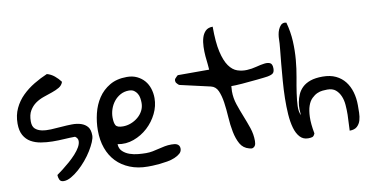

<svg xmlns="http://www.w3.org/2000/svg" viewBox="-75 -982 2281 1187"><g transform="rotate(-10 1065.5 -388.5)"><path d="M207 -43.9Q222.7 -54.7 244.6 -71.8Q266.6 -88.9 289.1 -108.4Q311.5 -127.9 331.1 -149.4Q350.6 -170.9 361.8 -190.9Q373 -210.9 373 -228.5Q373 -246.1 355.5 -257.8Q324.2 -257.8 287.1 -255.4Q250 -252.9 212.9 -253.4Q175.8 -253.9 141.1 -259.8Q106.4 -265.6 79.1 -281.2Q51.8 -296.9 35.6 -325.7Q19.5 -354.5 19.5 -399.4Q19.5 -452.1 39.6 -494.6Q59.6 -537.1 92.8 -569.8Q126 -602.5 167.5 -627.4Q209 -652.3 251 -669.9Q276.4 -663.1 297.9 -645.5Q319.3 -627.9 335 -606.4Q328.1 -585 308.1 -573.2Q288.1 -561.5 262.2 -552.7Q236.3 -543.9 208 -534.2Q179.7 -524.4 156.7 -508.3Q133.8 -492.2 118.2 -466.3Q102.5 -440.4 102.5 -398.4Q102.5 -367.2 118.2 -352.5Q133.8 -337.9 159.2 -332.5Q184.6 -327.1 216.8 -328.6Q249 -330.1 282.7 -333Q316.4 -335.9 348.6 -336.4Q380.9 -336.9 406.2 -328.6Q431.6 -320.3 446.8 -301.8Q461.9 -283.2 461.9 -247.1Q461.9 -231.4 451.7 -207Q441.4 -182.6 424.3 -154.8Q407.2 -127 384.3 -99.6Q361.3 -72.3 336.4 -50.3Q311.5 -28.3 286.6 -14.2Q261.7 0 240.2 0Q219.7 0 213.4 -14.6Q207 -29.3 207 -43.9Z M501 -271.5Q501 -324.2 513.7 -377Q526.4 -429.7 554.2 -471.7Q582 -513.7 626.5 -540Q670.9 -566.4 734.4 -566.4Q770.5 -566.4 797.9 -553.2Q825.2 -540 843.8 -518.6Q862.3 -497.1 871.6 -468.3Q880.9 -439.5 880.9 -408.2Q880.9 -358.4 857.9 -311.5Q835 -264.6 796.4 -229Q757.8 -193.4 708 -175.3Q658.2 -157.2 606.4 -167Q607.4 -138.7 625.5 -121.6Q643.6 -104.5 668.9 -95.7Q694.3 -86.9 721.7 -84.5Q749 -82 770.5 -82Q793 -82 812.5 -85.9Q832 -89.8 851.6 -94.7Q871.1 -99.6 891.1 -103.5Q911.1 -107.4 933.6 -107.4Q942.4 -107.4 951.2 -106.4Q960 -105.5 967.8 -102.1Q975.6 -98.6 980.5 -91.3Q985.4 -84 985.4 -73.2Q985.4 -54.7 971.7 -42.5Q958 -30.3 937 -21.5Q916 -12.7 890.6 -8.3Q865.2 -3.9 841.3 -1.5Q817.4 1 797.4 1.5Q777.3 2 767.6 2Q705.1 2 655.3 -18.1Q605.5 -38.1 571.3 -73.7Q537.1 -109.4 519 -159.7Q501 -210 501 -271.5ZM604.5 -335Q604.5 -300.8 613.8 -285.2Q623 -269.5 659.2 -269.5Q684.6 -269.5 709 -278.8Q733.4 -288.1 753.4 -304.7Q773.4 -321.3 785.2 -343.8Q796.9 -366.2 796.9 -392.6Q796.9 -407.2 794.4 -422.9Q792 -438.5 784.2 -451.7Q776.4 -464.8 764.2 -473.1Q752 -481.4 732.4 -481.4Q703.1 -481.4 679.2 -468.3Q655.3 -455.1 638.7 -434.1Q622.1 -413.1 613.3 -387.2Q604.5 -361.3 604.5 -335Z M1024.4 -492.2Q1024.4 -495.1 1025.4 -497.1Q1025.4 -499 1026.4 -502Q1030.3 -506.8 1038.1 -514.6Q1045.9 -522.5 1047.9 -522.5H1244.1Q1244.1 -533.2 1241.2 -556.6Q1238.3 -580.1 1235.8 -608.4Q1233.4 -636.7 1234.4 -667.5Q1235.4 -698.2 1242.7 -723.1Q1250 -748 1266.1 -764.2Q1282.2 -780.3 1311.5 -780.3Q1311.5 -681.6 1325.2 -622.1Q1338.9 -562.5 1361.8 -530.3Q1384.8 -498 1414.1 -488.3Q1443.4 -478.5 1474.1 -480Q1504.9 -481.4 1534.2 -489.3Q1563.5 -497.1 1586.4 -500Q1609.4 -502.9 1623 -495.6Q1636.7 -488.3 1636.7 -460.9Q1636.7 -440.4 1627.4 -431.6Q1618.2 -422.9 1591.8 -418Q1584 -417 1565.9 -414.6Q1547.9 -412.1 1525.4 -410.2Q1502.9 -408.2 1477.5 -405.8Q1452.1 -403.3 1429.7 -401.4Q1407.2 -399.4 1388.7 -398.9Q1370.1 -398.4 1361.3 -398.4Q1361.3 -393.6 1360.4 -381.8Q1359.4 -370.1 1359.4 -366.2Q1359.4 -323.2 1373 -282.7Q1386.7 -242.2 1402.8 -202.1Q1418.9 -162.1 1432.6 -122.1Q1446.3 -82 1446.3 -39.1Q1446.3 -31.2 1444.8 -22.9Q1443.4 -14.6 1439 -8.3Q1434.6 -2 1426.3 1.5Q1418 4.9 1403.3 0Q1366.2 -9.8 1348.1 -42Q1330.1 -74.2 1321.3 -118.7Q1312.5 -163.1 1309.6 -212.9Q1306.6 -262.7 1300.3 -306.2Q1293.9 -349.6 1280.3 -380.4Q1266.6 -411.1 1236.3 -418L1047.9 -460.9Q1043.9 -460.9 1036.1 -469.2Q1028.3 -477.5 1026.4 -481.4Q1025.4 -483.4 1025.4 -486.3Q1024.4 -488.3 1024.4 -492.2Z M1702.1 -634.8Q1702.1 -645.5 1704.6 -661.6Q1707 -677.7 1713.4 -692.4Q1719.7 -707 1729.5 -717.3Q1739.3 -727.5 1754.9 -727.5Q1755.9 -727.5 1759.8 -726.6Q1763.7 -725.6 1764.6 -725.6Q1781.2 -665 1784.2 -605.5Q1787.1 -545.9 1782.2 -489.7Q1777.3 -433.6 1767.6 -381.3Q1757.8 -329.1 1751.5 -285.2Q1745.1 -241.2 1743.7 -206.1Q1742.2 -170.9 1753.9 -146.5Q1752 -162.1 1751.5 -184.1Q1751 -206.1 1755.4 -229.5Q1759.8 -252.9 1770 -276.4Q1780.3 -299.8 1799.8 -318.4Q1819.3 -336.9 1850.1 -347.7Q1880.9 -358.4 1926.8 -358.4Q1974.6 -358.4 2009.3 -341.8Q2043.9 -325.2 2066.4 -296.4Q2088.9 -267.6 2100.1 -229Q2111.3 -190.4 2111.3 -146.5Q2111.3 -126 2110.8 -100.1Q2110.4 -74.2 2104 -52.2Q2097.7 -30.3 2081.5 -15.1Q2065.4 0 2034.2 0Q2034.2 -15.6 2036.1 -42.5Q2038.1 -69.3 2038.6 -99.6Q2039.1 -129.9 2036.6 -161.1Q2034.2 -192.4 2023.4 -217.3Q2012.7 -242.2 1993.7 -258.3Q1974.6 -274.4 1941.4 -274.4Q1929.7 -274.4 1912.6 -272.9Q1895.5 -271.5 1877.9 -263.7Q1860.4 -255.9 1843.8 -239.7Q1827.1 -223.6 1817.4 -195.8Q1807.6 -168 1806.2 -125.5Q1804.7 -83 1816.4 -21.5Q1809.6 -3.9 1799.3 -1Q1789.1 2 1773.4 2Q1742.2 2 1722.2 -20Q1702.1 -42 1691.4 -79.1Q1680.7 -116.2 1677.2 -165Q1673.8 -213.9 1674.8 -267.1Q1675.8 -320.3 1680.2 -375.5Q1684.6 -430.7 1689 -480Q1693.4 -529.3 1697.8 -569.8Q1702.1 -610.4 1702.1 -634.8Z"/></g></svg>

Font: Gloria Hallelujah
Style: Regular
Weight: 400
Designer: Kimberly Geswein
Foundry: Kimberly Geswein
Version: Version 1.004 2010